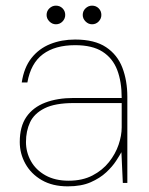

<svg xmlns="http://www.w3.org/2000/svg" viewBox="-20 -648 529 680"><path d="M220 12Q166 12 128 -10Q90 -32 70 -68Q50 -104 50 -145Q50 -200 73.5 -234Q97 -268 140 -284.5Q183 -301 241 -301H411Q411 -359 395 -400.5Q379 -442 343 -465Q307 -488 246 -488Q175 -488 132 -456Q89 -424 77 -356H57Q65 -409 91.5 -442.5Q118 -476 158 -492Q198 -508 246 -508Q315 -508 355.5 -481Q396 -454 413.5 -408Q431 -362 431 -305V0H415L410 -109Q404 -98 391 -78Q378 -58 356 -37.5Q334 -17 301 -2.5Q268 12 220 12ZM223 -8Q272 -8 307.5 -26.5Q343 -45 366 -74Q389 -103 400 -135.5Q411 -168 411 -197V-283H241Q175 -283 138 -264.5Q101 -246 86.5 -215Q72 -184 72 -145Q72 -109 89.5 -77.5Q107 -46 141 -27Q175 -8 223 -8ZM178 -562Q165 -562 155 -572Q145 -582 145 -595Q145 -609 155 -618.5Q165 -628 178 -628Q192 -628 201.5 -618.5Q211 -609 211 -595Q211 -582 201.5 -572Q192 -562 178 -562ZM306 -562Q293 -562 283 -572Q273 -582 273 -595Q273 -609 283 -618.5Q293 -628 306 -628Q320 -628 329.5 -618.5Q339 -609 339 -595Q339 -582 329.5 -572Q320 -562 306 -562Z"/></svg>

Font: DM Sans 24pt Thin
Style: Regular
Weight: 250
Designer: Colophon Foundry, Jonny Pinhorn
Foundry: Colophon Foundry
Version: Version 4.004;gftools[0.9.30]